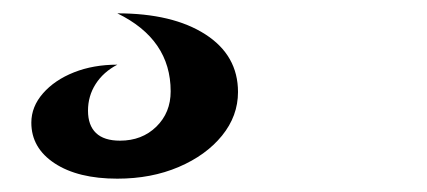

<svg xmlns="http://www.w3.org/2000/svg" viewBox="-20 19 640 288"><path d="M156 287Q97 287 62 264Q27 241 27 203Q27 179 44.5 159Q62 139 91 127.5Q120 116 156 116Q135 127 123.5 145Q112 163 112 185Q112 207 124 218.5Q136 230 160 230Q193 230 214.5 209Q236 188 236 156Q236 78 156 39Q239 39 288 70.5Q337 102 337 157Q337 193 313 222.5Q289 252 248 269.5Q207 287 156 287Z"/></svg>

Font: Lemonada Medium
Style: Regular
Weight: 500
Designer: Mohamed Gaber (Arabic), Eduardo Tunni (Latin)
Foundry: Kief Type Foundry
Version: Version 4.004; ttfautohint (v1.8.2)